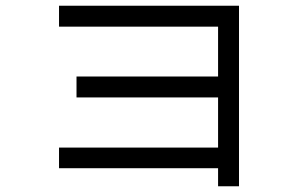

<svg xmlns="http://www.w3.org/2000/svg" viewBox="-20 -622 1040 670"><path d="M186 -107H741V-282H247V-355H741V-529H186V-602H814V28H741V-35H186Z"/></svg>

Font: DotGothic16
Style: Regular
Weight: 400
Designer: Fontworks Inc.
Foundry: Fontworks Inc.
Version: Version 1.100